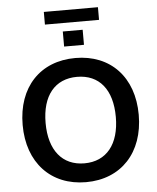

<svg xmlns="http://www.w3.org/2000/svg" viewBox="-63 -1031 897 1095"><g transform="rotate(-5 385.0 -484.0)"><path d="M385.3 9.8C586.3 9.8 717.6 -130.4 717.6 -347.1C717.6 -562.7 586.3 -701 385.3 -701C183.3 -701 52.9 -562.7 52.9 -346.1C52.9 -130.4 184.3 9.8 385.3 9.8ZM385.3 -98C258.8 -98 184.3 -190.2 184.3 -346.1C184.3 -502.9 258.8 -593.1 385.3 -593.1C512.7 -593.1 586.3 -502.9 586.3 -346.1C586.3 -190.2 511.8 -98 385.3 -98ZM229.4 -905.9H539.2V-978.4H229.4ZM327.5 -771.6H441.2V-857.8H327.5Z"/></g></svg>

Font: LL Pando Sans
Style: Bold
Weight: 700
Designer: Joshua Smith
Foundry: Joshua Smith
Version: Version 1.000;Glyphs 3.2.1 (3258)